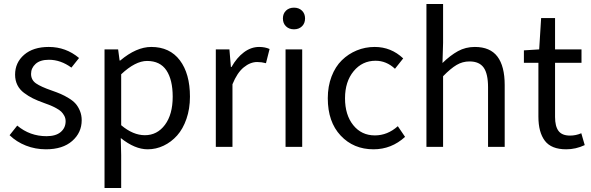

<svg xmlns="http://www.w3.org/2000/svg" viewBox="-20 -732 2946 957"><path d="M209 12.2Q156.2 12.2 109.1 -6.3Q62 -24.9 27.8 -58.1L65.9 -106Q128.9 -53.2 211.9 -53.2Q258.3 -53.2 282.7 -74Q307.1 -94.7 307.1 -127.9Q307.1 -142.6 300.5 -154.8Q293.9 -167 285.2 -175.5Q276.4 -184.1 260 -192.9Q243.7 -201.7 231.2 -206.8Q218.8 -211.9 198.2 -219.2Q166.5 -230.5 144.3 -241.5Q122.1 -252.4 100.1 -268.8Q78.1 -285.2 66.7 -308.1Q55.2 -331.1 55.2 -359.9Q55.2 -419.9 100.3 -459Q145.5 -498 223.1 -498Q308.6 -498 374 -442.9L335.9 -395Q282.2 -434.1 224.1 -434.1Q180.2 -434.1 157.5 -413.6Q134.8 -393.1 134.8 -363.8Q134.8 -333.5 159.4 -316.4Q184.1 -299.3 237.8 -280.8Q264.6 -271.5 283.2 -263.4Q301.8 -255.4 323 -242.4Q344.2 -229.5 356.9 -215.1Q369.6 -200.7 378.4 -179.4Q387.2 -158.2 387.2 -132.8Q387.2 -70.8 339.8 -29.3Q292.5 12.2 209 12.2Z M501 205.1V-485.8H568.8L576.2 -430.2H579.1Q659.7 -498 733.9 -498Q826.2 -498 876.5 -431.4Q926.8 -364.7 926.8 -250Q926.8 -189.9 909.4 -139.6Q892.1 -89.4 862.8 -56.6Q833.5 -23.9 795.7 -5.9Q757.8 12.2 715.8 12.2Q652.3 12.2 582 -43.9L584 41V205.1ZM702.1 -58.1Q763.7 -58.1 802.2 -109.9Q840.8 -161.6 840.8 -250Q840.8 -334 809.6 -381.1Q778.3 -428.2 712.9 -428.2Q654.8 -428.2 584 -361.8V-107.9Q643.1 -58.1 702.1 -58.1Z M1055.7 0V-485.8H1123.5L1130.9 -397.9H1133.8Q1160.2 -444.8 1195.8 -471.4Q1231.4 -498 1271.5 -498Q1300.8 -498 1323.7 -487.8L1305.7 -417Q1284.2 -422.9 1261.7 -422.9Q1227.5 -422.9 1194.8 -396.2Q1162.1 -369.6 1138.7 -312V0Z M1403.3 0V-485.8H1486.3V0ZM1390.1 -640.1Q1390.1 -664.1 1405.5 -679Q1420.9 -693.8 1445.3 -693.8Q1469.7 -693.8 1485.1 -679Q1500.5 -664.1 1500.5 -640.1Q1500.5 -615.7 1485.1 -600.8Q1469.7 -585.9 1445.3 -585.9Q1420.9 -585.9 1405.5 -600.8Q1390.1 -615.7 1390.1 -640.1Z M1841.8 12.2Q1742.2 12.2 1678 -56.2Q1613.8 -124.5 1613.8 -242.2Q1613.8 -301.8 1632.6 -350.8Q1651.4 -399.9 1683.8 -431.6Q1716.3 -463.4 1758.3 -480.7Q1800.3 -498 1847.7 -498Q1929.2 -498 1989.7 -440.9L1948.7 -389.2Q1905.8 -429.2 1852.1 -429.2Q1785.6 -429.2 1742.7 -377.2Q1699.7 -325.2 1699.7 -242.2Q1699.7 -159.2 1740.7 -108.2Q1781.7 -57.1 1848.6 -57.1Q1911.6 -57.1 1962.9 -103L1999 -49.8Q1931.2 12.2 1841.8 12.2Z M2105.5 0V-711.9H2188.5V-518.1L2185.5 -418Q2224.6 -456.1 2262.7 -477.1Q2300.8 -498 2346.7 -498Q2422.9 -498 2459.2 -450.2Q2495.6 -402.3 2495.6 -308.1V0H2412.6V-296.9Q2412.6 -364.7 2390.6 -395.3Q2368.7 -425.8 2320.3 -425.8Q2285.6 -425.8 2256.1 -408.4Q2226.6 -391.1 2188.5 -352.1V0Z M2802.2 12.2Q2728 12.2 2695.8 -30.3Q2663.6 -72.8 2663.6 -150.9V-418.9H2591.3V-481L2667.5 -485.8L2677.2 -642.1H2746.6V-485.8H2878.4V-418.9H2746.6V-148.9Q2746.6 -102.5 2763.9 -79.3Q2781.2 -56.2 2821.3 -56.2Q2850.6 -56.2 2877.4 -67.9L2894.5 -8.8Q2850.1 12.2 2802.2 12.2Z"/></svg>

Font: Source Sans Pro
Style: Regular
Weight: 400
Designer: Paul D. Hunt
Foundry: Adobe Systems Incorporated
Version: Version 3.006;hotconv 1.0.111;makeotfexe 2.5.65597